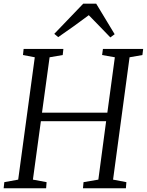

<svg xmlns="http://www.w3.org/2000/svg" viewBox="-24 -1004 784 1024"><path d="M-4.5 0 -1 -32.5 73 -46 161.5 -698.5 98.5 -710.5 102 -743H314L310.5 -710.5L240.5 -698.5L200 -403H548.5L588.5 -698.5L520.5 -710.5L525 -743H739.5L735.5 -710.5L667 -698.5L579 -46L650 -32.5L647.5 0H418.5L421.5 -32.5L500.5 -46L542 -357.5H194L151.5 -46L224.5 -32.5L222 0ZM265.5 -823.5 420 -984.5H489L587.5 -821.5L564.5 -804.5Q536.5 -834 507.5 -863.5Q478.5 -893 449.5 -923Q411 -894 370.8 -865.2Q330.5 -836.5 286.5 -806Z"/></svg>

Font: Merriweather 60pt Light
Style: Italic
Weight: 300
Italic angle: -7.8°
Version: Version 2.101